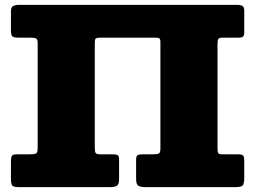

<svg xmlns="http://www.w3.org/2000/svg" viewBox="-20 -770 1050 790"><path d="M640 -598Q640 -610 635 -612.5Q630 -615 617.5 -615H391.5Q378 -615 374 -611.5Q370 -608 370 -594V-164.5Q370 -148 373 -141.5Q376 -135 392.5 -135H443.5Q458.5 -135 464.2 -131.8Q470 -128.5 470 -114V-32.5Q470 -10.5 460.2 -5.2Q450.5 0 430 0H60Q38.5 0 31.8 -5.2Q25 -10.5 25 -33.5V-103Q25 -120 28.2 -127.5Q31.5 -135 48.5 -135H102.5Q121 -135 128 -138.2Q135 -141.5 135 -160V-592Q135 -607.5 129.5 -611.2Q124 -615 108 -615H57.5Q38 -615 31.5 -619.8Q25 -624.5 25 -645V-722Q25 -740.5 34 -745.2Q43 -750 60 -750H955Q969.5 -750 977.2 -745.8Q985 -741.5 985 -725.5V-639Q985 -624.5 980.5 -619.8Q976 -615 960 -615H895.5Q881.5 -615 878.2 -609.5Q875 -604 875 -589.5V-160Q875 -146 877.8 -140.5Q880.5 -135 894.5 -135H959.5Q976.5 -135 980.8 -129.5Q985 -124 985 -106.5V-40.5Q985 -13 978.2 -6.5Q971.5 0 945 0H580Q558 0 549 -5.8Q540 -11.5 540 -35V-112.5Q540 -127 545.5 -131Q551 -135 564.5 -135H609Q626.5 -135 633.2 -138.2Q640 -141.5 640 -159Z"/></svg>

Font: Besley* Fatface
Style: Regular
Weight: 900
Designer: Owen Earl
Foundry: indestructible type*
Version: Version 3.000; ttfautohint (v1.8.3)